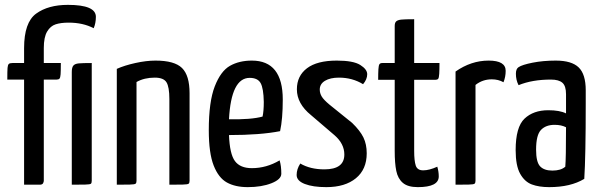

<svg xmlns="http://www.w3.org/2000/svg" viewBox="-20 -759 2464 789"><path d="M31 -500H79V-561Q79 -667 128.5 -703Q178 -739 259 -739Q374 -739 374 -690Q374 -664 365 -643Q321 -666 262 -666Q230 -666 208.5 -659Q187 -652 173.5 -629Q160 -606 160 -562V-500H230Q230 -467 229 -453.5Q228 -440 224.5 -436Q221 -432 213 -432H160V-16Q160 -12 157 -6Q154 0 143 0H79V-432H10Q10 -468 11 -480Q12 -492 16 -496Q20 -500 31 -500ZM275 0V-463Q275 -482 281.5 -489.5Q288 -497 303.5 -498.5Q319 -500 357 -500V-16Q357 -7 353.5 -4Q350 -1 330 -0.5Q310 0 275 0Z M619 -510Q697 -510 728 -479.5Q759 -449 759 -376V-16Q759 -7 755 -4Q751 -1 730.5 -0.5Q710 0 676 0V-352Q676 -402 664 -421Q652 -440 616 -440Q573 -440 541 -422V-16Q541 -7 537 -4Q533 -1 513 -0.5Q493 0 460 0V-476Q491 -490 536 -500Q581 -510 619 -510Z M1129 -100Q1136 -78 1136 -45Q1136 -22 1095.5 -6Q1055 10 998 10Q947 10 912.5 -9Q878 -28 858 -79Q838 -130 838 -224Q838 -341 862.5 -404Q887 -467 925 -488.5Q963 -510 1015 -510Q1142 -510 1142 -350Q1142 -270 1131 -220Q1050 -204 921 -204Q924 -126 945.5 -97Q967 -68 1015 -68Q1075 -68 1129 -100ZM921 -269Q1012 -267 1059 -280Q1064 -303 1064 -340Q1063 -396 1051 -417.5Q1039 -439 1006 -439Q930 -439 921 -269Z M1200 -392Q1200 -447 1241.5 -478.5Q1283 -510 1364 -510Q1432 -510 1460.5 -492Q1489 -474 1489 -454Q1489 -433 1472 -413Q1428 -440 1373 -440Q1337 -440 1315.5 -427Q1294 -414 1294 -391Q1294 -376 1302 -362.5Q1310 -349 1334 -329L1427 -254Q1460 -222 1473.5 -194Q1487 -166 1487 -129Q1487 -63 1442.5 -26.5Q1398 10 1321 10Q1266 10 1232.5 -3Q1199 -16 1199 -40Q1199 -64 1214 -87Q1255 -63 1313 -63Q1395 -63 1395 -124Q1395 -168 1355 -203L1258 -286Q1200 -333 1200 -392Z M1551 -500H1602V-652Q1602 -666 1608.5 -671.5Q1615 -677 1629.5 -678.5Q1644 -680 1682 -680V-500H1786Q1786 -473 1785 -456Q1784 -439 1780.5 -435Q1777 -431 1769 -431H1682V-139Q1682 -98 1688.5 -78.5Q1695 -59 1719 -59Q1744 -59 1777 -74Q1783 -54 1783 -34Q1783 10 1697 10Q1656 10 1635.5 -7.5Q1615 -25 1608.5 -56.5Q1602 -88 1602 -139V-431H1534Q1534 -458 1535 -474.5Q1536 -491 1539.5 -495.5Q1543 -500 1551 -500Z M1988 -510Q2058 -510 2058 -468Q2058 -443 2049 -421Q2028 -433 2001 -433Q1963 -433 1934 -410V-16Q1934 -7 1930 -4Q1926 -1 1906 -0.5Q1886 0 1852 0V-465Q1916 -510 1988 -510Z M2381 -24Q2325 10 2237 10Q2195 10 2165.5 -1Q2136 -12 2117.5 -45Q2099 -78 2099 -142Q2099 -237 2135.5 -271.5Q2172 -306 2233 -306Q2280 -306 2306 -293V-372Q2306 -406 2291 -419Q2276 -432 2244 -432Q2167 -432 2111 -409Q2100 -430 2100 -456Q2100 -476 2111 -483Q2126 -493 2169 -501.5Q2212 -510 2264 -510Q2329 -510 2358 -482Q2387 -454 2387 -388V-335Q2387 -115 2381 -24ZM2259 -246Q2223 -246 2203 -225Q2183 -204 2183 -144Q2183 -93 2199.5 -75.5Q2216 -58 2250 -58Q2285 -58 2303 -74Q2306 -108 2306 -236Q2287 -246 2259 -246Z"/></svg>

Font: Yanone Kaffeesatz
Style: Regular
Weight: 400
Designer: Yanone (Cyrillic: Daniel Pouzeot & Huerta Tipografica)
Foundry: Yanone
Version: Version 1.100;PS 001.100;hotconv 1.0.70;makeotf.lib2.5.58329